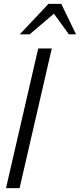

<svg xmlns="http://www.w3.org/2000/svg" viewBox="-20 -970 412 990"><path d="M11 0 177 -720H247L81 0ZM82 -793 230 -950H296L372 -793H335L236 -930H294L133 -793Z"/></svg>

Font: Instrument Sans Condensed
Style: Italic
Weight: 400
Width: 3
Italic angle: -13°
Designer: Rodrigo Fuenzalida
Foundry: fragTYPE
Version: Version 1.000;gftools[0.9.28]